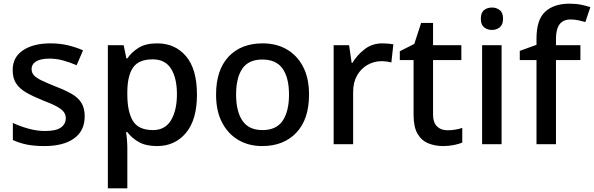

<svg xmlns="http://www.w3.org/2000/svg" viewBox="-20 -878 3233 1045"><path d="M441 -245Q441 -166 383 -124.5Q325 -83 222 -83Q165 -83 124.5 -91.5Q84 -100 50 -116V-209Q85 -192 132.5 -178.5Q180 -165 225 -165Q285 -165 311.5 -184Q338 -203 338 -235Q338 -253 328 -267.5Q318 -282 290.5 -297.5Q263 -313 210 -333Q158 -354 122.5 -374.5Q87 -395 68 -423.5Q49 -452 49 -497Q49 -567 105.5 -604.5Q162 -642 255 -642Q304 -642 347.5 -632Q391 -622 432 -604L397 -523Q362 -538 325 -548.5Q288 -559 250 -559Q202 -559 177 -544Q152 -529 152 -502Q152 -483 164 -469Q176 -455 204.5 -441Q233 -427 283 -407Q333 -388 368.5 -368Q404 -348 422.5 -319Q441 -290 441 -245Z M836 -642Q933 -642 992.5 -572Q1052 -502 1052 -363Q1052 -226 992 -154.5Q932 -83 835 -83Q773 -83 734.5 -105.5Q696 -128 673 -159H666Q669 -141 671 -116.5Q673 -92 673 -73V147H567V-632H653L668 -560H673Q696 -594 734.5 -618Q773 -642 836 -642ZM811 -555Q736 -555 705 -511.5Q674 -468 673 -380V-364Q673 -271 703 -220.5Q733 -170 813 -170Q879 -170 911 -224Q943 -278 943 -365Q943 -453 911 -504Q879 -555 811 -555Z M1662 -363Q1662 -229 1593 -156Q1524 -83 1407 -83Q1334 -83 1277.5 -116Q1221 -149 1188.5 -211.5Q1156 -274 1156 -363Q1156 -497 1224 -569.5Q1292 -642 1410 -642Q1484 -642 1540.5 -609.5Q1597 -577 1629.5 -515Q1662 -453 1662 -363ZM1265 -363Q1265 -272 1299.5 -221Q1334 -170 1409 -170Q1484 -170 1518.5 -221Q1553 -272 1553 -363Q1553 -455 1518 -504.5Q1483 -554 1408 -554Q1333 -554 1299 -504.5Q1265 -455 1265 -363Z M2062 -642Q2076 -642 2092.5 -640.5Q2109 -639 2121 -637L2110 -538Q2084 -545 2056 -545Q2016 -545 1980.5 -525Q1945 -505 1923.5 -467.5Q1902 -430 1902 -377V-93H1796V-632H1880L1894 -536H1898Q1924 -579 1965 -610.5Q2006 -642 2062 -642Z M2415 -169Q2436 -169 2458 -172.5Q2480 -176 2496 -182V-102Q2478 -94 2449.5 -88.5Q2421 -83 2392 -83Q2348 -83 2311 -98Q2274 -113 2252.5 -150Q2231 -187 2231 -253V-551H2156V-599L2235 -639L2272 -753H2337V-632H2491V-551H2337V-255Q2337 -211 2358.5 -190Q2380 -169 2415 -169Z M2658 -837Q2682 -837 2700 -823Q2718 -809 2718 -776Q2718 -744 2700 -729.5Q2682 -715 2658 -715Q2632 -715 2614.5 -729.5Q2597 -744 2597 -776Q2597 -809 2614.5 -823Q2632 -837 2658 -837ZM2710 -632V-93H2604V-632Z M3139 -551H3006V-93H2900V-551H2809V-601L2900 -634V-668Q2900 -771 2947.5 -814.5Q2995 -858 3080 -858Q3115 -858 3144 -852Q3173 -846 3193 -839L3166 -758Q3149 -763 3128.5 -767.5Q3108 -772 3085 -772Q3006 -772 3006 -667V-632H3139Z"/></svg>

Font: Noto Sans Kannada UI Medium
Style: Regular
Weight: 500
Designer: Jelle Bosma - Monotype Design Team
Foundry: Monotype Imaging Inc.
Version: Version 2.005; ttfautohint (v1.8.4.7-5d5b)